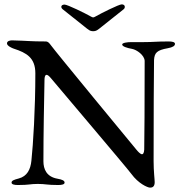

<svg xmlns="http://www.w3.org/2000/svg" viewBox="-20 -843 832 880"><path d="M276 -822C267 -822 261 -818 261 -812C261 -808 263 -804 268 -800L366 -722C386 -706 392 -700 407 -700C422 -700 428 -706 448 -722L546 -800C551 -804 552 -808 552 -812C552 -818 547 -823 538 -823C525 -823 443 -782 417 -767C408 -762 406 -762 397 -767C371 -782 289 -822 276 -822ZM668 17C678 17 689 13 689 -8C689 -21 684 -57 684 -105C684 -263 685 -550 686 -568C688 -601 699 -613 749 -622C772 -626 782 -633 782 -642C782 -650 770 -653 753 -653C692 -653 686 -650 638 -650H581C564 -650 540 -647 540 -639C540 -630 562 -623 585 -619C607 -615 642 -590 643 -564C643 -381 642 -195 641 -157C640 -142 636 -136 631 -136C623 -136 611 -150 606 -156C586 -180 232 -609 213 -636C206 -645 201 -653 189 -653C117 -653 113 -656 35 -658C28 -658 12 -656 12 -644C12 -632 37 -622 43 -620C102 -601 142 -578 142 -507C142 -342 132 -182 124 -107C120 -66 104 -35 66 -25C43 -19 33 -15 33 -6C33 2 45 5 62 5C116 5 117 0 153 0C190 0 193 5 247 5C264 5 276 2 276 -6C276 -15 266 -20 243 -24C193 -33 179 -68 179 -104C179 -227 182 -380 184 -479C184 -487 186 -500 193 -500C198 -500 204 -496 214 -484C237 -456 564 -71 582 -46C614 -2 656 17 668 17Z"/></svg>

Font: Garamond-Math
Style: Regular
Weight: 400
Version: Version 2019-08-16